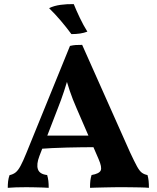

<svg xmlns="http://www.w3.org/2000/svg" viewBox="-20 -897 751 920"><path d="M373.7 -682 603.3 -166.8Q624 -122.5 636.5 -99.6Q649.1 -76.8 660.6 -68.8Q672.1 -60.8 686.6 -58.3Q690.6 -45.3 692.1 -30.3Q693.6 -15.3 693.6 3Q678.4 1.5 652.2 1Q626 0.5 599.6 0.2Q573.2 0 557.2 0Q545.2 0 525.2 0.2Q505.3 0.5 483.1 1Q460.9 1.5 441.6 2Q422.4 2.5 411.3 3Q411.3 -17.4 413 -31.8Q414.8 -46.1 418.8 -58.3Q455.6 -64.8 462.6 -80.2Q469.6 -95.5 452.2 -135.2L347.6 -376.7Q327.3 -422.8 314.2 -462Q301.1 -501.1 290.2 -542.8H311.9Q299.9 -500.1 286.8 -459.8Q273.6 -419.4 256.8 -377.2L168.9 -149.6Q153.7 -109.9 161.6 -86.1Q169.6 -62.3 205.9 -58.3Q209.9 -45.6 211.7 -30.4Q213.4 -15.3 213.4 3Q202.4 2 183.6 1.5Q164.7 1 144.3 0.5Q124 0 107 0Q82 0 56.8 0.7Q31.7 1.5 17.2 3Q17.2 -13.8 18.9 -28.7Q20.7 -43.6 25.7 -57.8Q42.7 -61.3 54.7 -70.8Q66.7 -80.2 78.4 -102Q90.2 -123.7 105.7 -162.1L315.3 -677Q330.6 -680.5 343.2 -681.3Q355.9 -682 373.7 -682ZM426.5 -247.2 441.8 -191.8Q374.8 -191.8 301.2 -190Q227.6 -188.2 160.3 -183.1L175.8 -247.2ZM322.1 -733.6Q296.8 -767.8 270.8 -798.3Q244.9 -828.8 215.3 -857.9Q238.5 -869.5 270.9 -873.9Q303.2 -878.2 333.5 -877.2Q345.4 -847.3 362.3 -812Q379.1 -776.7 398.6 -745.4Q382.8 -739.3 363.7 -736.4Q344.5 -733.6 322.1 -733.6Z"/></svg>

Font: Vollkorn
Style: Regular
Weight: 400
Designer: Friedrich Althausen
Foundry: Friedrich Althausen
Version: Version 5.001